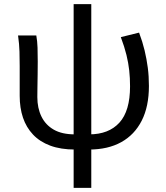

<svg xmlns="http://www.w3.org/2000/svg" viewBox="-20 -716 809 936"><path d="M346 13Q276 13 225 -6Q174 -25 141 -60Q108 -95 92 -142.5Q76 -190 76 -249V-394Q76 -427 75 -464Q74 -501 68 -543H157Q162 -515 163 -483.5Q164 -452 164 -416Q164 -387 163.5 -353.5Q163 -320 162.5 -290.5Q162 -261 162 -243Q162 -189 182 -148Q202 -107 242 -84Q282 -61 344 -61ZM414 13 415 -61Q510 -61 562 -118Q614 -175 614 -295Q614 -336 610 -372.5Q606 -409 596.5 -448Q587 -487 569 -535L658 -557Q675 -512 685 -470Q695 -428 700.5 -386Q706 -344 706 -297Q706 -197 671 -128Q636 -59 571 -23Q506 13 414 13ZM339 200V-696H425V200Z"/></svg>

Font: Noto Sans KR
Style: Regular
Weight: 400
Designer: Ryoko NISHIZUKA  (kana, bopomofo & ideographs); Paul D. Hunt (Latin, Greek & Cyrillic); Sandoll Communications , Soo-you
Foundry: Adobe
Version: Version 2.004-H2;hotconv 1.0.118;makeotfexe 2.5.65603